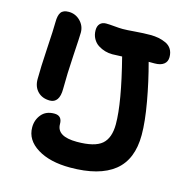

<svg xmlns="http://www.w3.org/2000/svg" viewBox="-107 -855 905 930"><g transform="rotate(15 345.5 -389.5)"><path d="M147 -314Q108.9 -314 85.9 -337.2Q63 -360.4 63 -398.9Q63 -456.1 69.1 -554.2Q75.2 -652.3 75.2 -688Q75.2 -721.7 86.2 -737.3Q97.2 -752.9 125 -752.9Q158.7 -752.9 182.9 -728.8Q207 -704.6 207 -670.9Q207 -652.3 200.9 -555.2Q194.8 -458 194.8 -384.8Q194.8 -349.6 182.4 -331.8Q169.9 -314 147 -314ZM325.2 -25.9Q223.6 -25.9 160.9 -64.7Q98.1 -103.5 98.1 -167Q98.1 -204.1 120.6 -231.4Q143.1 -258.8 185.1 -258.8Q224.1 -258.8 224.1 -216.8Q224.1 -154.8 325.2 -154.8Q414.1 -154.8 450 -185.8Q485.8 -216.8 485.8 -286.1Q485.8 -393.6 430.2 -610.8Q394 -608.9 380.9 -608.9Q362.8 -608.9 344.7 -614Q326.7 -619.1 310.1 -629.6Q293.5 -640.1 283.2 -658.7Q272.9 -677.2 272.9 -701.2Q272.9 -721.7 283.9 -733.4Q294.9 -745.1 314 -745.1Q330.1 -745.1 355.7 -742.7Q381.3 -740.2 397.9 -740.2Q418.5 -740.2 460.2 -743.7Q502 -747.1 535.2 -747.1Q558.1 -747.1 577.1 -743.4Q596.2 -739.7 614.3 -731.4Q632.3 -723.1 642.6 -706.8Q652.8 -690.4 652.8 -667Q652.8 -644 636.7 -631.6Q620.6 -619.1 590.8 -619.1H561Q585.9 -526.9 603 -430.7Q620.1 -334.5 620.1 -268.1Q620.1 -144.5 545.7 -85.2Q471.2 -25.9 325.2 -25.9Z"/></g></svg>

Font: Shantell Sans Bouncy
Style: Regular
Weight: 600
Designer: Stephen Nixon, Anya Danilova, Shantell Martin
Foundry: Arrow Type
Version: Version 1.006;[9816181b4]